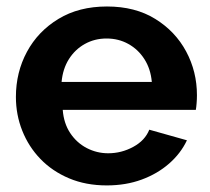

<svg xmlns="http://www.w3.org/2000/svg" viewBox="-20 -553 639 583"><path d="M304.3 10Q240.7 10 189.8 -11.5Q138.8 -33 102.8 -70.3Q66.9 -107.5 47.6 -156.1Q28.3 -204.6 28.3 -258.7Q28.3 -333.6 61.9 -395.8Q95.4 -457.9 157.5 -495.6Q219.6 -533.3 304.8 -533.3Q390.6 -533.3 451.5 -495.5Q512.5 -457.8 545.3 -396.6Q578 -335.5 578 -264.1Q578 -251.8 577 -239.6Q576.1 -227.4 574.6 -219.3H170.5Q173.6 -178.6 193.1 -149.1Q212.7 -119.5 243.3 -103.5Q274 -87.6 308.6 -87.6Q348.9 -87.6 384.7 -107.1Q420.4 -126.5 433.3 -159.2L547.6 -127Q528.8 -87.2 493.5 -56.3Q458.2 -25.4 410.2 -7.7Q362.2 10 304.3 10ZM167 -304.2H441Q437.4 -343.9 418.5 -373.4Q399.6 -403 369.8 -419.5Q340.1 -436.1 303.5 -436.1Q267.4 -436.1 237.6 -419.5Q207.9 -403 189.2 -373.4Q170.6 -343.9 167 -304.2Z"/></svg>

Font: Raleway Thin
Style: Regular
Weight: 100
Designer: Matt McInerney, Pablo Impallari, Rodrigo Fuenzalida
Foundry: Matt McInerney, Pablo Impallari, Rodrigo Fuenzalida
Version: Version 4.026